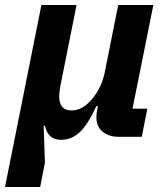

<svg xmlns="http://www.w3.org/2000/svg" viewBox="-46 -545 653 765"><path d="M114 200H-26L119 -525H259L197 -215Q190 -182 190 -160Q190 -105 239 -105Q284 -105 323 -153Q359 -197 371 -255L425 -525H565L482 -112H541L519 0H426Q387 0 362.5 -20.5Q338 -41 338 -77Q338 -92 341 -107L344 -122H338Q303 -47 271 -17.5Q239 12 197 12Q145 12 133 -44H128L133 103Z"/></svg>

Font: Aneliza
Style: Bold Italic
Weight: 700
Italic angle: -11.31°
Designer: Mike Abbink, Paul van der Laan, Pieter van Rosmalen
Foundry: Bold Monday
Version: Version 3.0